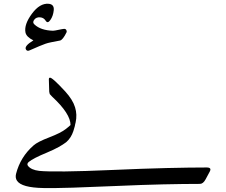

<svg xmlns="http://www.w3.org/2000/svg" viewBox="-20 -975 1199 1018"><path d="M239 -556Q239 -562 244 -563Q255 -567 326 -490Q366 -446 378 -406Q390 -367 381 -326Q372 -285 365 -286Q354 -288 354 -312Q354 -372 257 -462Q246 -473 244 -476Q243 -478 242.5 -481.5Q242 -485 241 -489ZM298 -760Q271 -755 251.5 -751Q232 -747 221 -743Q210 -739 189 -730.5Q168 -722 137 -708Q124 -702 118 -712Q106 -730 157 -761Q120 -779 115 -803Q107 -845 149 -902Q191 -959 238 -955Q268 -952 265 -921Q262 -890 247 -869Q233 -849 223 -864Q212 -882 193 -883Q173 -885 162 -871Q150 -856 163 -845Q196 -814 261 -812Q266 -812 273.5 -813.5Q281 -815 291 -817Q302 -819 309 -820.5Q316 -822 320 -822Q329 -822 332 -815Q335 -809 333 -804Q313 -763 298 -760ZM369 -280Q357 -244 332 -222Q331 -221 330 -220.5Q329 -220 328 -219Q315 -209 291 -195.5Q267 -182 229 -166Q156 -136 132 -116Q121 -106 128 -96Q145 -74 188 -69Q226 -65 324 -66Q422 -67 580 -74Q738 -81 862.5 -84Q987 -87 1076 -87Q1104 -87 1092 -65L1070 -24Q1057 0 1040 0Q955 0 844.5 2.5Q734 5 599 11Q464 17 367 20Q270 23 211 22Q94 20 70 -17Q60 -32 65 -53Q88 -143 158 -204Q179 -223 242 -247Q302 -270 329 -291Q338 -298 345 -304Q352 -310 356 -314Q379 -339 379 -322Q379 -310 369 -280Z"/></svg>

Font: Amiri
Style: Regular
Weight: 400
Designer: Khaled Hosny
Version: Version 0.114